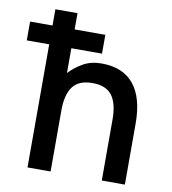

<svg xmlns="http://www.w3.org/2000/svg" viewBox="-81 -794 772 864"><g transform="rotate(10 304.5 -361.5)"><path d="M343.8 -562.5H203.6V-449.2Q231 -478.5 266.6 -498.5Q302.2 -518.6 350.1 -518.6Q448.2 -518.6 497.8 -457.5Q547.4 -396.5 547.4 -279.3V0H441.9V-279.3Q441.9 -351.6 414.6 -388.2Q387.2 -424.8 325.2 -424.8Q262.7 -424.8 235.4 -388.2Q208 -351.6 208 -279.3V0H102.5V-562.5H0V-648.4H102.5V-722.7H203.6V-648.4H343.8Z"/></g></svg>

Font: Giphurs Medium
Style: Regular
Weight: 500
Version: Version 0.920; ttfautohint (v1.8.4.7-5d5b)